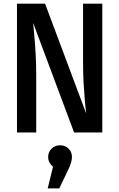

<svg xmlns="http://www.w3.org/2000/svg" viewBox="-20 -728 655 1055"><path d="M387.2 0 162.1 -602.1Q164.1 -581 168.2 -536.7Q172.3 -492.3 175.6 -435.6Q179 -379 179 -321.5V0H73.3V-707.7H227.7L453.3 -105.1Q450.8 -126.7 446.9 -168.2Q443.1 -209.7 439.7 -265.6Q436.4 -321.5 436.4 -385.1V-707.7H542.1V0ZM310.3 70.3Q337.4 70.3 356.4 88.5Q375.4 106.7 375.4 134.4Q375.4 161.5 356.4 201.5L305.6 307.2H242.1L271.3 188.2Q259.5 178.5 252.1 164.9Q244.6 151.3 244.6 134.4Q244.6 107.2 263.6 88.7Q282.6 70.3 310.3 70.3Z"/></svg>

Font: Fira Code Medium
Style: Regular
Weight: 500
Designer: Carrois Corporate, Edenspiekermann AG, Nikita Prokopov
Foundry: Carrois Corporate, Edenspiekermann AG, Nikita Prokopov
Version: Version 6.002